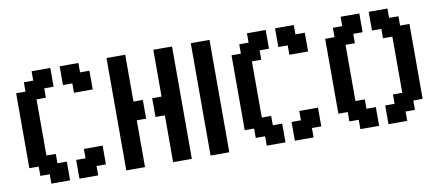

<svg xmlns="http://www.w3.org/2000/svg" viewBox="-67 -944 2885 1262"><g transform="rotate(-10 1375.0 -313.0)"><path d="M437.5 62.5H375V0V-62.5H437.5V-125H500H562.5V-62.5V0H500V62.5ZM250 62.5H187.5V0H125V-62.5H62.5V-125V-187.5V-250V-312.5V-375V-437.5V-500V-562.5H125V-625H187.5V-687.5H250H312.5V-625V-562.5H250V-500H187.5V-437.5V-375V-312.5V-250V-187.5V-125H250V-62.5H312.5V0V62.5ZM500 -500H437.5V-562.5H375V-625V-687.5H437.5H500V-625H562.5V-562.5V-500Z M1062.5 62.5H1000V0V-62.5V-125V-187.5V-250H937.5V-312.5V-375H1000V-437.5V-500V-562.5V-625V-687.5H1062.5H1125V-625V-562.5V-500V-437.5V-375V-312.5V-250V-187.5V-125V-62.5V0V62.5ZM750 62.5H687.5V0V-62.5V-125V-187.5V-250V-312.5V-375V-437.5V-500V-562.5V-625V-687.5H750H812.5V-625V-562.5V-500V-437.5V-375H875V-312.5V-250H812.5V-187.5V-125V-62.5V0V62.5Z M1312.5 62.5H1250V0V-62.5V-125V-187.5V-250V-312.5V-375V-437.5V-500V-562.5V-625V-687.5H1312.5H1375V-625V-562.5V-500V-437.5V-375V-312.5V-250V-187.5V-125V-62.5V0V62.5Z M1875 62.5H1812.5V0V-62.5H1875V-125H1937.5H2000V-62.5V0H1937.5V62.5ZM1687.5 62.5H1625V0H1562.5V-62.5H1500V-125V-187.5V-250V-312.5V-375V-437.5V-500V-562.5H1562.5V-625H1625V-687.5H1687.5H1750V-625V-562.5H1687.5V-500H1625V-437.5V-375V-312.5V-250V-187.5V-125H1687.5V-62.5H1750V0V62.5ZM1937.5 -500H1875V-562.5H1812.5V-625V-687.5H1875H1937.5V-625H2000V-562.5V-500Z M2500 62.5H2437.5V0V-62.5H2500V-125H2562.5V-187.5V-250V-312.5V-375V-437.5V-500H2500V-562.5H2437.5V-625V-687.5H2500H2562.5V-625H2625V-562.5H2687.5V-500V-437.5V-375V-312.5V-250V-187.5V-125V-62.5H2625V0H2562.5V62.5ZM2312.5 62.5H2250V0H2187.5V-62.5H2125V-125V-187.5V-250V-312.5V-375V-437.5V-500V-562.5H2187.5V-625H2250V-687.5H2312.5H2375V-625V-562.5H2312.5V-500H2250V-437.5V-375V-312.5V-250V-187.5V-125H2312.5V-62.5H2375V0V62.5Z"/></g></svg>

Font: PixelArmy
Style: Medium
Weight: 500
Version: Version 001.000